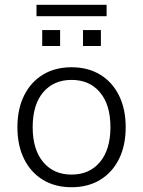

<svg xmlns="http://www.w3.org/2000/svg" viewBox="-20 -777 600 805"><path d="M280 8Q211 8 160 -23Q109 -54 81 -110.5Q53 -167 53 -244Q53 -320 81 -376.5Q109 -433 160 -464Q211 -495 280 -495Q349 -495 400 -464Q451 -433 479 -376.5Q507 -320 507 -244Q507 -167 479 -110.5Q451 -54 400 -23Q349 8 280 8ZM280 -45Q355 -45 399 -97.5Q443 -150 443 -244Q443 -338 399 -390Q355 -442 280 -442Q205 -442 161 -390Q117 -338 117 -244Q117 -150 161 -97.5Q205 -45 280 -45ZM133 -709V-757H427V-709ZM157 -584V-651H232V-584ZM328 -584V-651H403V-584Z"/></svg>

Font: Nunito Sans 11pt Light
Style: Regular
Weight: 300
Version: Version 3.101;gftools[0.9.27]